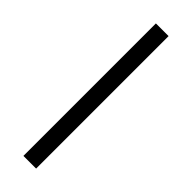

<svg xmlns="http://www.w3.org/2000/svg" viewBox="53 -210 578 578"><g transform="rotate(-45 342.0 79.0)"><path d="M60 106V52H624V106Z"/></g></svg>

Font: Zen Kaku Gothic Antique
Style: Bold
Weight: 700
Designer: Yoshimichi Ohira
Foundry: Positype
Version: Version 1.001